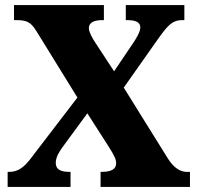

<svg xmlns="http://www.w3.org/2000/svg" viewBox="-20 -734 777 754"><path d="M10 0H257V-59H253C211 -59 199 -73 199 -95C199 -116 212 -137 224 -154L323 -289L405 -161C432 -119 436 -107 436 -92C436 -70 417 -59 379 -59H375V0H726V-59H714C690 -59 664 -72 639 -112L466 -390L602 -583C640 -636 658 -655 695 -655H704V-714H474V-655H478C507 -655 531 -650 531 -626C531 -608 513 -580 503 -565L428 -454L354 -567C342 -585 329 -609 329 -623C329 -639 339 -655 382 -655H388V-714H35V-655H48C97 -655 108 -636 129 -602L284 -351L114 -129C85 -90 61 -59 16 -59H10Z"/></svg>

Font: Noto Serif Tamil SemiCondensed Black
Style: Regular
Weight: 900
Width: 4
Designer: Indian Type Foundry, Tom Grace, and the Monotype Design Team
Foundry: Monotype Imaging Inc.
Version: Version 2.004